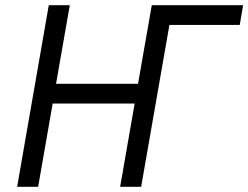

<svg xmlns="http://www.w3.org/2000/svg" viewBox="-20 -720 957 740"><path d="M565 -700 512 -397H196L249 -700H168L46 0H127L183 -321H499L443 0H524L633 -624H904L917 -700Z"/></svg>

Font: Fixel Text 20240404
Style: Italic
Weight: 400
Width: 4
Italic angle: -10°
Designer: AlfaBravo + MacPaw
Foundry: Kyrylo Tkachov, Marchela Mozhyna, Serhii Makarenko, Maria Weinstein, Zakhar Kryvoshyya
Version: Version 1.211;Glyphs 3.2 (3225)